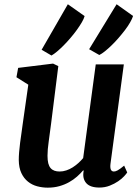

<svg xmlns="http://www.w3.org/2000/svg" viewBox="-20 -864 649 894"><path d="M67.4 -119.1Q67.4 -135.7 69.1 -156.5Q70.8 -177.2 73.7 -199.7Q76.7 -222.2 80.1 -245.6Q83.5 -269 86.4 -291.5L111.8 -469.7L56.6 -504.4L64.5 -547.9L227.1 -567.9L251.5 -556.2L217.8 -287.6Q212.4 -243.7 206.8 -205.3Q201.2 -167 201.2 -138.7Q201.2 -117.7 204.8 -103.5Q208.5 -89.4 215.8 -81.1Q223.1 -72.8 233.6 -69.1Q244.1 -65.4 257.8 -65.4Q273.4 -65.4 288.8 -70.6Q304.2 -75.7 318.1 -84.5Q332 -93.3 344.5 -104.5Q356.9 -115.7 367.2 -127.9L425.8 -564H556.6L494.6 -102.5Q489.7 -65.4 510.3 -65.4Q514.2 -65.4 518.3 -66.7Q522.5 -67.9 527.8 -70.8Q533.2 -73.7 540.5 -79.1Q547.9 -84.5 558.1 -92.8L572.3 -61Q568.8 -55.2 558.1 -43.5Q547.4 -31.7 530.3 -20Q513.2 -8.3 491 0.5Q468.8 9.3 442.9 9.3Q398.9 9.3 380.9 -12.2Q362.8 -33.7 369.6 -68.4L367.7 -71.3Q355 -56.2 338.6 -41.7Q322.3 -27.3 302 -15.9Q281.7 -4.4 256.8 2.7Q231.9 9.8 202.1 9.8Q177.2 9.8 153.3 3.4Q129.4 -2.9 110.4 -18.1Q91.3 -33.2 79.6 -57.9Q67.9 -82.5 67.4 -119.1ZM395 -634.8 522.9 -844.2 599.6 -789.6Q595.7 -776.9 585.9 -759.8Q576.2 -742.7 562.3 -724.4Q548.3 -706.1 532.2 -687.5Q516.1 -668.9 499.8 -653.1Q483.4 -637.2 468.5 -625.2Q453.6 -613.3 442.4 -607.9ZM173.8 -632.3 295.9 -844.2 374 -789.1Q370.6 -776.4 360.8 -759.8Q351.1 -743.2 337.9 -724.9Q324.7 -706.5 308.8 -688Q293 -669.4 277.1 -653.3Q261.2 -637.2 246.1 -624.5Q231 -611.8 219.7 -605.5Z"/></svg>

Font: Merriweather Bold
Style: Italic
Weight: 700
Italic angle: -7°
Designer: Eben Sorkin ( eben@eyebytes.com )
Foundry: Eben Sorkin ( eben@eyebytes.com )
Version: Version 1.5; ttfautohint (v0.97) -l 13 -r 13 -G 200 -x 24 -f